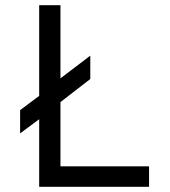

<svg xmlns="http://www.w3.org/2000/svg" viewBox="-20 -720 656 740"><path d="M131 0V-260.5L57.5 -206V-295.5L131 -350.5V-700H213V-418L328 -505.5V-415.5L213 -326.5V-79H554.5V0Z"/></svg>

Font: Overpass Mono
Style: Regular
Weight: 400
Designer: Delve Withrington, Dave Bailey
Foundry: Delve Fonts LLC
Version: Version 4.000